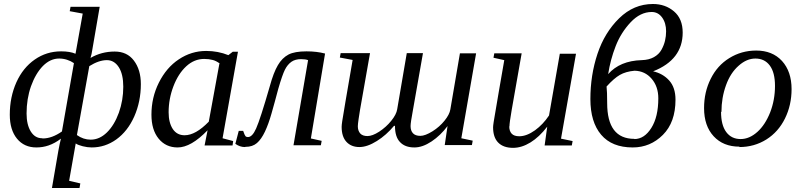

<svg xmlns="http://www.w3.org/2000/svg" viewBox="-20 -726 4015 961"><path d="M191 -34 194 -33Q240 -33 290 -68L350 -410Q334 -421 315 -427Q296 -433 276 -433Q232 -433 195 -396Q158 -358 135 -294Q113 -231 113 -158Q113 -102 134 -68Q155 -34 191 -34ZM326 179 382 192 378 215H240L272 29Q279 -9 285 -32Q255 -9 223 2Q194 12 162 12Q101 12 65 -32Q29 -76 29 -152Q29 -240 62 -314Q95 -387 154 -428Q213 -469 286 -469Q330 -469 358 -457L394 -658L329 -670L333 -692H479L442 -477Q439 -455 433 -436Q488 -468 554 -468Q616 -468 650 -423Q685 -377 685 -305Q685 -218 652 -143Q619 -69 562 -28Q506 12 439 12Q418 12 394 6Q370 0 359 -8ZM365 -50Q397 -27 434 -27Q478 -27 515 -63Q552 -99 575 -162Q597 -224 597 -292Q597 -354 575 -389Q552 -425 515 -425Q475 -425 427 -395Z M1094 -34 1147 -20 1144 2H1004L1019 -74Q936 12 869 12Q810 12 774 -32Q738 -76 738 -152Q738 -238 775 -312Q813 -388 875 -429Q938 -471 1012 -471Q1071 -471 1123 -450L1145 -467H1171ZM1078 -407 1080 -408Q1061 -422 1044 -426Q1026 -431 1002 -431Q952 -431 912 -394Q872 -357 848 -294Q824 -231 824 -164Q824 -112 845 -80Q866 -49 904 -49Q959 -49 1025 -117Z M1209 9 1205 10Q1181 10 1158 -6L1175 -71H1197Q1205 -48 1209 -44Q1213 -40 1221 -40Q1243 -40 1262 -83Q1283 -130 1330 -293Q1349 -363 1371 -400Q1392 -436 1424 -453Q1455 -469 1514 -469Q1565 -469 1607 -458L1536 -33L1590 -21L1586 1H1449L1522 -425Q1509 -430 1487 -430Q1458 -430 1439 -417Q1419 -403 1406 -377Q1393 -351 1373 -282Q1367 -258 1355.5 -217Q1344 -176 1339 -158Q1324 -105 1306 -67Q1288 -29 1266 -10Q1244 9 1209 9Z M1957 -95 1953 -97Q1913 -49 1866 -20Q1818 10 1779 10Q1738 10 1714 -16Q1690 -42 1690 -91Q1690 -100 1693 -120Q1700 -166 1745 -426L1681 -438L1685 -460H1832L1782 -176Q1781 -171 1775 -131Q1771 -104 1771 -94Q1771 -72 1783 -58Q1795 -45 1819 -45Q1844 -45 1878 -67Q1913 -90 1938 -121Q1964 -153 1968 -179L2016 -460H2097L2047 -176Q2035 -112 2035 -95Q2035 -72 2047 -59Q2059 -46 2084 -46Q2108 -46 2145 -69Q2180 -91 2205 -122Q2230 -153 2234 -178L2282 -459H2363L2289 -34L2346 -22L2342 0H2206L2220 -95Q2185 -48 2140 -18Q2095 12 2054 12Q2007 12 1982 -15Q1957 -41 1957 -95Z M2530 -94 2529 -93Q2529 -70 2541 -57Q2553 -44 2579 -44Q2616 -44 2658 -74Q2698 -103 2728 -148L2782 -457H2863L2788 -32L2846 -20L2842 2H2706L2719 -92Q2679 -40 2635 -13Q2591 14 2548 14Q2499 14 2473 -13Q2448 -39 2448 -89Q2448 -96 2451 -116Q2452 -121 2457.5 -154.5Q2463 -188 2476.5 -266.5Q2490 -345 2504 -425L2450 -437L2454 -459H2591L2541 -175Q2530 -111 2530 -94Z M3249 -369Q3298 -358 3329.5 -323Q3361 -288 3361 -227Q3361 -114 3298 -51Q3235 12 3147 12Q3043 12 2989 -51.5Q2935 -115 2935 -230Q2935 -350 2970.5 -456.5Q3006 -563 3079 -634.5Q3152 -706 3248 -706Q3310 -706 3353.5 -669Q3397 -632 3397 -563Q3397 -427 3249 -369ZM3155 -31V-30Q3205 -30 3240 -85.5Q3275 -141 3275 -234Q3275 -293 3241.5 -332Q3208 -371 3156 -372Q3112 -368 3082.5 -351Q3053 -334 3016 -293Q3019 -268 3019 -210Q3019 -31 3155 -31ZM3314 -570V-569Q3314 -611 3294 -638.5Q3274 -666 3242 -666Q3185 -666 3136.5 -614.5Q3088 -563 3061.5 -495Q3035 -427 3024 -355Q3083 -422 3192 -425Q3228 -426 3253 -440Q3278 -454 3290.5 -476.5Q3303 -499 3308.5 -522Q3314 -545 3314 -570Z M3591 -166H3589Q3589 -100 3615 -65Q3641 -30 3687 -30Q3731 -30 3771 -66Q3810 -101 3835 -164Q3859 -226 3859 -296Q3859 -363 3833 -398Q3807 -433 3761 -433Q3717 -433 3677 -397Q3636 -361 3614 -300Q3591 -237 3591 -166ZM3681 10V8Q3600 8 3552 -44Q3504 -96 3504 -185Q3504 -265 3537 -331Q3570 -398 3630 -435Q3691 -473 3765 -473Q3846 -473 3894 -421Q3942 -368 3942 -280Q3942 -200 3909 -133Q3876 -66 3816 -28Q3755 10 3681 10Z"/></svg>

Font: Libra Serif Modern
Style: Italic
Weight: 400
Italic angle: -12°
Designer: Stefan Peev, Context Ltd
Foundry: Stefan Peev, Context Ltd
Version: Version 1.000